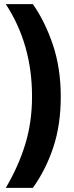

<svg xmlns="http://www.w3.org/2000/svg" viewBox="-20 -751 359 929"><path d="M274 -283Q274 -146 237.5 -37Q201 72 139 158H8Q69 55 102 -52.5Q135 -160 135 -284Q135 -537 8 -731H139Q198 -647 236 -534Q274 -421 274 -283Z"/></svg>

Font: Noto Sans Lao Looped ExtraCondensed ExtraBold
Style: Regular
Weight: 800
Width: 2
Designer: Mark Frömberg, Ben Mitchell
Foundry: The Fontpad Ltd
Version: Version 1.002; ttfautohint (v1.8.4.7-5d5b)